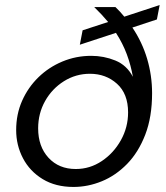

<svg xmlns="http://www.w3.org/2000/svg" viewBox="-20 -728 656 760"><path d="M271 12Q200 12 149 -19Q98 -50 71 -101.5Q44 -153 44 -213Q44 -276 67.5 -329Q91 -382 132 -422Q173 -462 227 -484.5Q281 -507 341 -507Q391 -507 436.5 -488.5Q482 -470 506 -424Q498 -470 482 -513Q466 -556 439 -598L296 -551L307 -608L408 -641Q383 -671 353 -700H437Q456 -682 472 -662L612 -708L601 -651L504 -619Q543 -561 562.5 -495Q582 -429 582 -359Q582 -265 555 -195Q528 -125 483 -79Q438 -33 383 -10.5Q328 12 271 12ZM280 -59Q336 -59 383 -90.5Q430 -122 458.5 -173Q487 -224 487 -283Q487 -357 443 -396.5Q399 -436 336 -436Q280 -436 233 -406.5Q186 -377 158.5 -328Q131 -279 131 -220Q131 -148 172 -103.5Q213 -59 280 -59Z"/></svg>

Font: DeepMind Sans
Style: Italic
Weight: 400
Italic angle: -10°
Designer: Jonny Pinhorn / Modifications: Colophon Foundry
Foundry: Colophon Foundry
Version: Version 1.002; ttfautohint (v1.8.2)